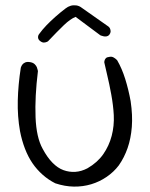

<svg xmlns="http://www.w3.org/2000/svg" viewBox="-20 -707 570 729"><path d="M190 -11Q164 -24 142 -43.5Q120 -63 103.5 -87Q87 -111 75 -142Q63 -173 56 -209Q46 -265 47.5 -325.5Q49 -386 59 -450Q59 -450 60.5 -454Q62 -458 65.5 -462.5Q69 -467 76 -470Q83 -473 95 -471Q106 -469 112 -463Q118 -457 120 -451.5Q122 -446 123 -441.5Q124 -437 124 -437Q112 -339 115 -262Q118 -185 142 -142Q159 -110 179 -89.5Q199 -69 221 -61Q243 -53 266 -54.5Q289 -56 312 -68Q350 -90 372 -121.5Q394 -153 404 -191Q414 -229 412 -270Q410 -307 402.5 -348Q395 -389 387 -422Q379 -455 376 -470Q376 -470 376 -472.5Q376 -475 377.5 -479Q379 -483 382.5 -486.5Q386 -490 395 -491Q404 -493 411 -489Q418 -485 421.5 -481.5Q425 -478 425 -478Q443 -447 455.5 -407Q468 -367 476 -323Q484 -269 480.5 -225Q477 -181 464.5 -145Q452 -109 431 -79Q412 -54 385 -35.5Q358 -17 326.5 -7.5Q295 2 260.5 1.5Q226 1 190 -11ZM134 -550Q128 -554 126 -558.5Q124 -563 124.5 -567.5Q125 -572 126.5 -574.5Q128 -577 128 -577Q141 -595 156.5 -611Q172 -627 190 -643Q208 -659 229 -675Q238 -682 248 -685Q258 -688 269.5 -686.5Q281 -685 291 -677L392 -606Q392 -606 394.5 -603.5Q397 -601 398.5 -596.5Q400 -592 400 -587Q400 -582 395 -575Q391 -570 385 -569Q379 -568 374 -569Q369 -570 365 -571.5Q361 -573 361 -573L267 -643Q247 -635 222.5 -611.5Q198 -588 162 -550Q162 -550 158 -548Q154 -546 147.5 -545.5Q141 -545 134 -550Z"/></svg>

Font: Sour Gummy Black ExtraLight
Style: Regular
Weight: 250
Version: Version 1.000